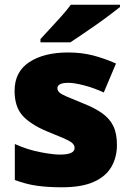

<svg xmlns="http://www.w3.org/2000/svg" viewBox="-20 -786 557 816"><path d="M477 -170Q477 -118 453.5 -77Q430 -36 378.5 -13Q327 10 243 10Q184 10 137.5 3.5Q91 -3 43 -21V-174Q96 -150 150 -139.5Q204 -129 235 -129Q297 -129 297 -157Q297 -169 287 -178Q277 -187 251.5 -198Q226 -209 179 -228Q110 -257 76 -294.5Q42 -332 42 -400Q42 -481 104.5 -522Q167 -563 270 -563Q325 -563 373 -551Q421 -539 473 -516L421 -393Q380 -412 338 -423Q296 -434 271 -434Q224 -434 224 -411Q224 -401 232.5 -393Q241 -385 265 -375Q289 -365 335 -346Q383 -327 414.5 -304.5Q446 -282 461.5 -250.5Q477 -219 477 -170ZM490 -756Q472 -742 445 -721.5Q418 -701 387 -679.5Q356 -658 327.5 -638.5Q299 -619 279 -606H152V-620Q169 -639 193 -664.5Q217 -690 241 -717Q265 -744 281 -766H490Z"/></svg>

Font: Noto Sans Thaana Black
Style: Regular
Weight: 900
Designer: David Williams
Foundry: Google Inc.
Version: Version 3.001; ttfautohint (v1.8.4.7-5d5b)